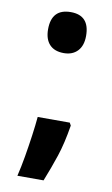

<svg xmlns="http://www.w3.org/2000/svg" viewBox="-80 -577 446 766"><g transform="rotate(10 143.0 -194.0)"><path d="M66 -451Q66 -534 144 -534Q220 -534 220 -451Q220 -411 199.5 -389.5Q179 -368 144 -368Q106 -368 86 -389.5Q66 -411 66 -451ZM216 -99 222 -88Q210 -14 192.5 38.5Q175 91 153 146H47Q56 109 63.5 65Q71 21 77 -22Q83 -65 86 -99Z"/></g></svg>

Font: Noto Sans Sinhala UI ExtraCondensed
Style: Bold
Weight: 700
Width: 2
Designer: Jelle Bosma - Monotype Design Team
Foundry: Monotype Imaging Inc.
Version: Version 2.006; ttfautohint (v1.8.4.7-5d5b)